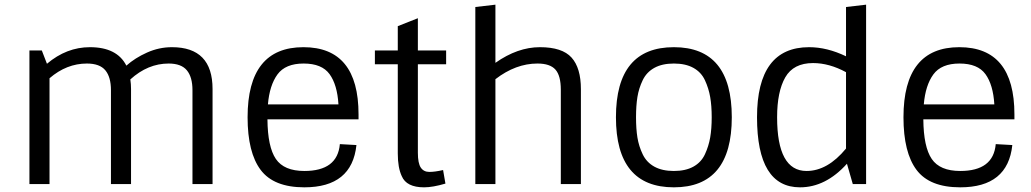

<svg xmlns="http://www.w3.org/2000/svg" viewBox="-20 -788 4412 822"><path d="M365 -586Q481 -586 521 -507Q558 -540 609.5 -563Q661 -586 716 -586Q890 -586 890 -407V0H804V-402Q804 -458 780 -487Q756 -516 702 -516Q613 -516 538 -448Q541 -428 541 -407V0H455V-402Q455 -458 431 -487Q407 -516 352 -516Q265 -516 192 -453V0H106V-572H159L181 -515Q265 -586 365 -586Z M1283 14Q1152 14 1096 -60.5Q1040 -135 1040 -286Q1040 -586 1279 -586Q1515 -586 1515 -298V-277H1125Q1126 -159 1161 -107.5Q1196 -56 1283 -56Q1425 -56 1435 -171L1506 -167Q1487 14 1283 14ZM1127 -341H1429Q1424 -425 1391 -470.5Q1358 -516 1280 -516Q1202 -516 1168 -469.5Q1134 -423 1127 -341Z M1585 -513V-572H1683V-676L1769 -710V-572H1890V-513H1769V-134Q1769 -89 1781.5 -70.5Q1794 -52 1818 -52Q1842 -52 1877 -60L1887 -2Q1833 14 1795.5 14Q1758 14 1734 2Q1710 -10 1700 -34Q1683 -70 1683 -131V-513Z M2101 -519Q2196 -586 2291.5 -586Q2387 -586 2427 -541.5Q2467 -497 2467 -406V0H2381V-404Q2381 -464 2358 -490Q2335 -516 2281 -516Q2188 -516 2101 -449V0H2015V-758L2101 -768Z M2781.5 -74.5Q2815 -56 2865 -56Q2915 -56 2948.5 -74.5Q2982 -93 2998 -127.5Q3014 -162 3020.5 -199.5Q3027 -237 3027 -286Q3027 -335 3020.5 -372.5Q3014 -410 2998 -444.5Q2982 -479 2948.5 -497.5Q2915 -516 2865 -516Q2815 -516 2781.5 -497.5Q2748 -479 2731.5 -444.5Q2715 -410 2709 -373Q2703 -336 2703 -286Q2703 -236 2709 -199Q2715 -162 2731.5 -127.5Q2748 -93 2781.5 -74.5ZM3113 -286Q3113 14 2865 14Q2617 14 2617 -286Q2617 -586 2865 -586Q3113 -586 3113 -286Z M3405 14Q3221 14 3221 -286Q3221 -586 3444 -586Q3521 -586 3602 -547V-758L3688 -768V0H3631L3606 -87Q3515 14 3405 14ZM3433 -56Q3523 -56 3602 -152V-479Q3530 -518 3461 -518Q3377 -518 3342 -457Q3307 -396 3307 -286Q3307 -56 3433 -56Z M4091 14Q3960 14 3904 -60.5Q3848 -135 3848 -286Q3848 -586 4087 -586Q4323 -586 4323 -298V-277H3933Q3934 -159 3969 -107.5Q4004 -56 4091 -56Q4233 -56 4243 -171L4314 -167Q4295 14 4091 14ZM3935 -341H4237Q4232 -425 4199 -470.5Q4166 -516 4088 -516Q4010 -516 3976 -469.5Q3942 -423 3935 -341Z"/></svg>

Font: Sintony
Style: Regular
Weight: 400
Version: Version 001.001